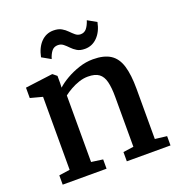

<svg xmlns="http://www.w3.org/2000/svg" viewBox="-139 -895 942 1010"><g transform="rotate(-20 332.0 -389.5)"><path d="M101 -61V-469.5L33 -487.5V-545.5L184 -565H188L210 -547V-506.5L209 -481.5Q230.5 -501.5 263.5 -520.5Q296.5 -539.5 335.5 -552.5Q374.5 -565.5 414 -565.5Q476 -565.5 511.8 -542.2Q547.5 -519 562.5 -469.2Q577.5 -419.5 577.5 -341V-60L643.5 -52V0H399V-52L457.5 -60V-339.5Q457.5 -391.5 449.2 -424.5Q441 -457.5 419.8 -473.2Q398.5 -489 358.5 -489Q333 -489 307.8 -480.5Q282.5 -472 260 -459.2Q237.5 -446.5 221 -433.5V-61L285.5 -52V0H40V-52ZM162 -668.5Q172.5 -720.5 201.2 -749.8Q230 -779 270.5 -779Q298 -779 315.8 -768.8Q333.5 -758.5 346.2 -745.2Q359 -732 371.2 -721.8Q383.5 -711.5 399.5 -711Q421 -711 433.8 -727Q446.5 -743 455 -769.5L504.5 -741.5Q494.5 -690.5 465.2 -660.8Q436 -631 395.5 -631Q368.5 -631 351.5 -641.2Q334.5 -651.5 322 -664.8Q309.5 -678 296.8 -688.2Q284 -698.5 266.5 -698.5Q245 -698.5 232.2 -682.8Q219.5 -667 211.5 -640.5Z"/></g></svg>

Font: Merriweather 24pt SemiBold
Style: Regular
Weight: 600
Designer: Eben Sorkin
Foundry: Eben Sorkin
Version: Version 2.100